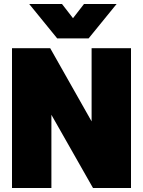

<svg xmlns="http://www.w3.org/2000/svg" viewBox="-20 -940 715 960"><path d="M126 -920H290L345 -849L400 -920H563L423 -748H266ZM40 -699H231L438 -333V-699H635V0H445L237 -366V0H40Z"/></svg>

Font: Readiness ExtraBold
Style: Regular
Weight: 800
Designer: Katatrad Team
Foundry: CadsonDemak
Version: Version 1.00;January 16, 2020;FontCreator 12.0.0.2550 64-bit